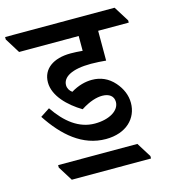

<svg xmlns="http://www.w3.org/2000/svg" viewBox="-157 -712 807 915"><g transform="rotate(-15 246.5 -254.5)"><path d="M292 -30C393 -30 451 -90 451 -166C451 -204 436 -239 409 -270C379 -304 342 -320 299 -320C267 -320 231 -311 195 -289C182 -298 174 -312 174 -327C174 -367 220 -395 315 -395C341 -395 367 -393 389 -391V-538H540V-549L493 -624H-47V-612L-1 -538H293V-465C270 -467 252 -468 234 -468C149 -468 94 -429 94 -362C94 -295 156 -235 221 -196C264 -224 300 -234 327 -234C361 -234 383 -218 383 -189C383 -147 333 -115 260 -115C182 -115 119 -165 67 -242L21 -212C90 -107 177 -30 292 -30ZM84 115H475V103L430 31H39V43Z"/></g></svg>

Font: Noto Serif Devanagari SemiCondensed SemiBold
Style: Regular
Weight: 600
Width: 4
Designer: Universal Thirst, Indian Type Foundry and the Monotype Design Team
Foundry: Monotype Imaging Inc.
Version: Version 2.004